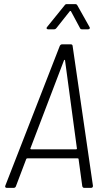

<svg xmlns="http://www.w3.org/2000/svg" viewBox="-20 -916 515 936"><path d="M326 -861 370 -779C372 -774 376 -773 381 -773H409C417 -773 421 -779 416 -785L357 -890C354 -895 351 -896 346 -896H307C302 -896 298 -895 295 -890L210 -785C204 -779 207 -773 215 -773H242C247 -773 251 -774 255 -779L320 -861C321 -863 325 -863 326 -861ZM391 0H423C430 0 434 -4 433 -11L334 -692C334 -697 330 -700 325 -700H283C277 -700 273 -696 271 -691L6 -11C3 -4 7 0 14 0H47C52 0 57 -4 58 -9L108 -141C110 -144 112 -144 114 -144H358C360 -144 362 -144 363 -141L381 -9C382 -4 385 0 391 0ZM128 -192 292 -622C293 -625 296 -625 297 -622L355 -192C356 -190 353 -188 351 -188H132C130 -188 127 -190 128 -192Z"/></svg>

Font: Barlow Semi Condensed Light
Style: Italic
Weight: 300
Width: 4
Italic angle: -7°
Designer: Jeremy Tribby
Foundry: Tribby Type
Version: Version 1.422;hotconv 1.0.109;makeotfexe 2.5.65596